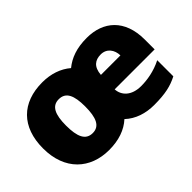

<svg xmlns="http://www.w3.org/2000/svg" viewBox="-87 -854 1155 1155"><g transform="rotate(-45 490.0 -276.5)"><path d="M698 -563C611 -563 551 -540 503 -501C455 -542 392 -563 320 -563C147 -563 42 -461 42 -278C42 -93 157 10 317 10C399 10 465 -13 513 -57C562 -11 628 10 700 10C795 10 849 -3 903 -31V-168C840 -136 776 -126 725 -126C643 -126 601 -171 598 -225H938V-309C938 -479 838 -563 698 -563ZM687 -433C738 -433 766 -393 767 -345H601C606 -410 640 -433 687 -433ZM318 -421C378 -421 400 -372 400 -278C400 -183 378 -132 319 -132C259 -132 237 -183 237 -278C237 -372 260 -421 318 -421Z"/></g></svg>

Font: Noto Sans Malayalam Black
Style: Regular
Weight: 900
Designer: Jelle Bosma - Monotype Design Team
Foundry: Monotype Imaging Inc.
Version: Version 2.104